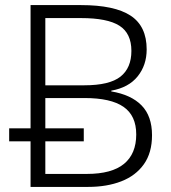

<svg xmlns="http://www.w3.org/2000/svg" viewBox="-20 -734 672 754"><path d="M100 0V-179H16V-230H100V-714H298Q430 -714 493 -672.5Q556 -631 556 -540Q556 -478 520.5 -434Q485 -390 417 -378V-375Q495 -362 536 -320Q577 -278 577 -203Q577 -134 545 -89Q513 -44 456.5 -22Q400 0 326 0ZM311 -399Q410 -399 453 -433Q496 -467 496 -534Q496 -603 449 -633Q402 -663 298 -663H158V-399ZM321 -51Q419 -51 467 -90.5Q515 -130 515 -206Q515 -280 465 -314.5Q415 -349 312 -349H158V-230H309V-179H158V-51Z"/></svg>

Font: RS Noto Sans Light
Style: Regular
Weight: 300
Designer: Monotype Design Team
Foundry: Monotype Imaging Inc.
Version: Version 3.10